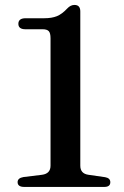

<svg xmlns="http://www.w3.org/2000/svg" viewBox="-20 -738 491 758"><path d="M80.5 -622.5Q52.5 -622.5 52.5 -644Q52.5 -666 81.5 -666H155Q184.5 -666 204.8 -674.2Q225 -682.5 245.5 -704.5Q258.5 -718.5 274 -718.5Q297 -718.5 297 -693V-84Q297 -52.5 329 -48L395 -38.5Q415.5 -35 415.5 -18.5Q415.5 0 391.5 0H76Q49.5 0 49.5 -19Q49.5 -35 72.5 -39L146 -48Q179.5 -52.5 179.5 -84V-587Q179.5 -607.5 172.5 -615Q165.5 -622.5 148.5 -622.5Z"/></svg>

Font: Fraunces 9pt
Style: Regular
Weight: 400
Version: Version 1.000;[b76b70a41]